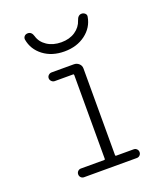

<svg xmlns="http://www.w3.org/2000/svg" viewBox="-136 -821 771 910"><g transform="rotate(-20 250.0 -366.0)"><path d="M89.8 -709Q88.9 -718.8 95.2 -725.6Q101.6 -732.4 112.3 -732.4Q131.8 -732.4 138.7 -708Q147.5 -676.8 177.2 -657.2Q207 -637.7 248.5 -637.7Q290 -637.7 318.8 -657.2Q347.7 -676.8 357.4 -708Q365.2 -732.4 383.8 -732.4Q393.6 -732.4 400.9 -725.6Q408.2 -718.8 406.2 -709Q397.5 -657.2 354 -624.5Q310.5 -591.8 247.6 -591.8Q184.6 -591.8 141.6 -624.5Q98.6 -657.2 89.8 -709ZM248 -43.9Q252 -43.9 252 -48.8V-470.7Q252 -475.6 248 -475.6H155.3Q146.5 -475.6 139.6 -482.4Q132.8 -489.3 132.8 -498Q132.8 -506.8 139.6 -513.2Q146.5 -519.5 155.3 -519.5H267.6Q282.2 -519.5 293 -509.8Q303.7 -500 303.7 -485.4V-48.8Q303.7 -43.9 307.6 -43.9H396.5Q405.3 -43.9 411.6 -37.6Q418 -31.2 418 -22Q418 -12.7 411.6 -6.3Q405.3 0 396.5 0H129.9Q121.1 0 114.7 -6.3Q108.4 -12.7 108.4 -22Q108.4 -31.2 114.7 -37.6Q121.1 -43.9 129.9 -43.9Z"/></g></svg>

Font: Rounded-L Mgen+ 1m light
Style: Regular
Weight: 200
Designer: [Source Han Sans]
Ryoko NISHIZUKA  (kana & ideographs); Paul D. Hunt (Latin, Greek & Cyrillic); Wenlong ZHANG  (bopomofo
Version: Version 1.059.20150602